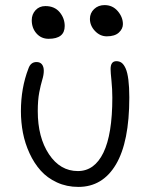

<svg xmlns="http://www.w3.org/2000/svg" viewBox="-20 -777 599 762"><path d="M403.8 -632.8Q377 -632.8 356.9 -654.1Q336.9 -675.3 336.9 -702.1Q336.9 -725.1 353.5 -741Q370.1 -756.8 395 -756.8Q426.8 -756.8 447.3 -732.9Q467.8 -709 467.8 -681.2Q467.8 -662.6 451.7 -647.7Q435.5 -632.8 403.8 -632.8ZM172.9 -623Q143.6 -623 124.8 -644.3Q106 -665.5 106 -696.8Q106 -720.2 121.1 -736.6Q136.2 -752.9 160.2 -752.9Q196.3 -752.9 216.6 -728.8Q236.8 -704.6 236.8 -673.8Q236.8 -623 172.9 -623ZM291 -35.2Q244.6 -35.2 206.1 -53Q167.5 -70.8 141.4 -100.1Q115.2 -129.4 97.2 -168.7Q79.1 -208 71 -250Q63 -292 63 -335.9Q63 -427.7 92.8 -504.9Q101.6 -530.8 125 -530.8Q139.2 -530.8 146.5 -521.5Q153.8 -512.2 153.8 -496.1Q153.8 -480 147.7 -460.2Q141.6 -440.4 135.7 -409.9Q129.9 -379.4 129.9 -335.9Q129.9 -231.9 174.3 -165Q218.8 -98.1 289.1 -98.1Q355 -98.1 390.4 -171.1Q425.8 -244.1 425.8 -389.2Q425.8 -422.9 422.4 -456.5Q418.9 -490.2 418.9 -502.9Q418.9 -534.2 441.9 -534.2Q454.1 -534.2 462.9 -527.6Q471.7 -521 478.8 -505.1Q485.8 -489.3 489.5 -460.4Q493.2 -431.6 493.2 -390.1Q493.2 -213.9 440.2 -124.5Q387.2 -35.2 291 -35.2Z"/></svg>

Font: Shantell Sans Bouncy
Style: Regular
Weight: 300
Designer: Stephen Nixon, Anya Danilova, Shantell Martin
Foundry: Arrow Type
Version: Version 1.006;[9816181b4]